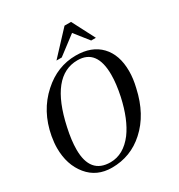

<svg xmlns="http://www.w3.org/2000/svg" viewBox="-210 -1044 1122 1202"><g transform="rotate(-30 351.0 -443.5)"><path d="M628 -339Q591 -170 485 -75Q385 16 249 16Q140 16 76 -62Q11 -141 11 -262Q11 -299 19 -345Q49 -509 162 -610Q268 -706 402 -706Q516 -706 579.5 -639.5Q643 -573 643 -455Q643 -400 628 -339ZM517 -341Q535 -426 535 -491Q535 -675 396 -675Q202 -675 131 -345Q112 -259 112 -193Q112 -18 258 -18Q352 -18 423 -111Q485 -195 517 -341ZM482 -903 567 -739H533L453 -840L320 -739H282L435 -903Z"/></g></svg>

Font: GFS Didot
Style: Italic
Weight: 400
Italic angle: -12°
Designer: Takis Katsoulidis and George D. Matthiopoulos
Foundry: George Matthiopoulos and Takis Katsoulidis
Version: Version 1.0